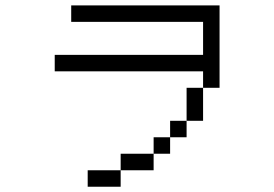

<svg xmlns="http://www.w3.org/2000/svg" viewBox="-20 -708 1040 728"><path d="M437.5 -62.5H312.5V0H437.5ZM437.5 -62.5H562.5V-125H437.5ZM562.5 -125H625V-187.5H562.5ZM625 -187.5H687.5V-250H625ZM687.5 -250H750Q750 -250 750 -375H687.5Q687.5 -375 687.5 -250ZM750 -375H812.5V-687.5H250V-625H750Q750 -625 750 -500H187.5V-437.5H750Z"/></svg>

Font: BFUnifontExMono
Style: Regular
Weight: 500
Version: Version 15.0.06